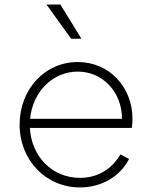

<svg xmlns="http://www.w3.org/2000/svg" viewBox="-20 -810 667 842"><path d="M331 12C425 12 507 -36 546 -113L508 -133C471 -68 407 -30 331 -30C209 -30 118 -123 111 -249H558C560 -264 561 -275 561 -288C561 -430 458 -538 321 -538C177 -538 66 -419 66 -263C66 -108 181 12 331 12ZM112 -289C123 -407 211 -496 321 -496C431 -496 515 -406 515 -289ZM184 -790 292 -640H337L245 -790Z"/></svg>

Font: Mluvka ExtraLight
Style: Regular
Weight: 200
Designer: Modified by Jiří Krblich, Original typeface by Gumpita Rahayu
Foundry: Gumpita Rahayu & Jiří Krblich
Version: Version 2.000;Glyphs 3.1.1 (3134)